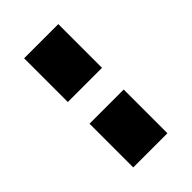

<svg xmlns="http://www.w3.org/2000/svg" viewBox="-6 -871 413 413"><g transform="rotate(45 200.0 -665.0)"><path d="M34 -717H167V-613H34ZM233 -717H366V-613H233Z"/></g></svg>

Font: Mozilla Text BETA SemiBold
Style: Regular
Weight: 600
Designer: Studio DRAMA
Foundry: Studio DRAMA
Version: Version 0.100